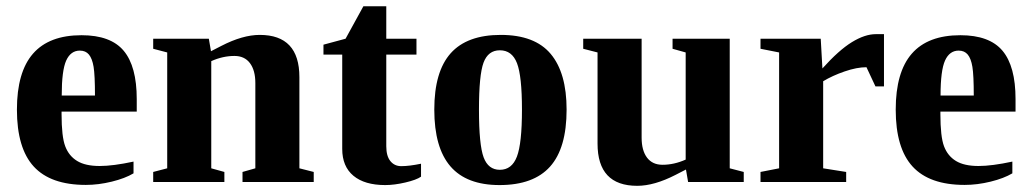

<svg xmlns="http://www.w3.org/2000/svg" viewBox="-20 -583 3299 615"><path d="M241.2 -470.2Q334.5 -470.2 376.2 -420.4Q418 -370.6 418 -265.6V-225.6H177.2V-217.8Q177.2 -145 189 -114.3Q200.7 -83.5 227.1 -67.4Q253.4 -51.3 299.3 -51.3Q342.3 -51.3 407.7 -65.4V-27.8Q380.9 -11.7 338.1 -1.2Q295.4 9.3 254.9 9.3Q142.1 9.3 88.1 -49.6Q34.2 -108.4 34.2 -231.9Q34.2 -352.1 85.7 -411.1Q137.2 -470.2 241.2 -470.2ZM235.8 -420.9Q206.5 -420.9 192.1 -389.2Q177.7 -357.4 177.7 -276.9H284.2Q284.2 -342.3 279.8 -368.9Q275.4 -395.5 264.9 -408.2Q254.4 -420.9 235.8 -420.9Z M655.8 -418.9 689 -436Q757.3 -471.2 812 -471.2Q939 -471.2 939 -335.9V-43.9L984.9 -32.2V0H756.8V-32.2L797.9 -43.9V-316.9Q797.9 -357.9 780.5 -380.9Q763.2 -403.8 731 -403.8Q693.8 -403.8 656.7 -387.2V-43.9L698.7 -32.2V0H470.7V-32.2L515.6 -43.9V-415L470.7 -426.8V-459H648.9Z M1213.9 9.8Q1147.9 9.8 1112.1 -20Q1076.2 -49.8 1076.2 -106V-408.2H1016.1V-439.9L1086.9 -459L1144 -563H1217.3V-459H1314V-408.2H1217.3V-114.7Q1217.3 -83 1230.5 -66.9Q1243.7 -50.8 1265.1 -50.8Q1291 -50.8 1328.6 -58.6V-17.1Q1314 -6.8 1278.6 1.5Q1243.2 9.8 1213.9 9.8Z M1794.9 -231.9Q1794.9 -108.4 1741.9 -49.3Q1689 9.8 1580.1 9.8Q1474.6 9.8 1422.9 -50Q1371.1 -109.9 1371.1 -231.9Q1371.1 -353.5 1423.6 -412.4Q1476.1 -471.2 1584 -471.2Q1692.9 -471.2 1743.9 -410.4Q1794.9 -349.6 1794.9 -231.9ZM1651.9 -231.9Q1651.9 -339.4 1636 -380.6Q1620.1 -421.9 1581.1 -421.9Q1543.5 -421.9 1528.8 -382.3Q1514.2 -342.8 1514.2 -231.9Q1514.2 -119.1 1529.1 -79.1Q1543.9 -39.1 1581.1 -39.1Q1619.6 -39.1 1635.7 -81.3Q1651.9 -123.5 1651.9 -231.9Z M2177.2 -40 2144 -22.9Q2075.7 12.2 2021 12.2Q1894 12.2 1894 -123V-415L1848.1 -426.8V-459H2035.2V-142.1Q2035.2 -101.1 2052.5 -78.1Q2069.8 -55.2 2102.1 -55.2Q2139.2 -55.2 2176.3 -71.8V-415L2134.3 -426.8V-459H2317.4V-43.9L2362.3 -32.2V0H2184.1Z M2614.3 -363.8Q2667 -422.4 2708.7 -448Q2750.5 -473.6 2785.2 -473.6H2811.5V-306.2H2784.2L2755.4 -367.7Q2724.6 -367.7 2685.5 -354.2Q2646.5 -340.8 2616.7 -322.8V-43.9L2690.4 -32.2V0H2416V-32.2L2475.6 -43.9V-415L2416 -426.8V-459H2608.9Z M3056.2 -470.2Q3149.4 -470.2 3191.2 -420.4Q3232.9 -370.6 3232.9 -265.6V-225.6H2992.2V-217.8Q2992.2 -145 3003.9 -114.3Q3015.6 -83.5 3042 -67.4Q3068.4 -51.3 3114.3 -51.3Q3157.2 -51.3 3222.7 -65.4V-27.8Q3195.8 -11.7 3153.1 -1.2Q3110.4 9.3 3069.8 9.3Q2957 9.3 2903.1 -49.6Q2849.1 -108.4 2849.1 -231.9Q2849.1 -352.1 2900.6 -411.1Q2952.1 -470.2 3056.2 -470.2ZM3050.8 -420.9Q3021.5 -420.9 3007.1 -389.2Q2992.7 -357.4 2992.7 -276.9H3099.1Q3099.1 -342.3 3094.7 -368.9Q3090.3 -395.5 3079.8 -408.2Q3069.3 -420.9 3050.8 -420.9Z"/></svg>

Font: Tinos
Style: Bold
Weight: 700
Designer: Steve Matteson
Foundry: Monotype Imaging Inc.
Version: Version 1.23